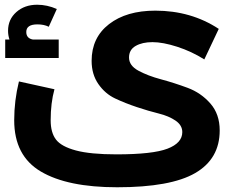

<svg xmlns="http://www.w3.org/2000/svg" viewBox="-20 -557 1009 811"><path d="M228 -390V-312H2V-390H20Q14 -408 14 -427Q14 -475 49 -506Q84 -537 137 -537Q179 -537 220 -519L186 -444Q166 -454 138 -454Q91 -454 91 -422Q91 -395 119 -390ZM525 -314Q525 -280 564.5 -258.5Q604 -237 660 -222Q716 -207 772.5 -186Q829 -165 868.5 -120Q908 -75 908 -6Q908 114 804.5 174Q701 234 475 234Q265 234 152.5 167.5Q40 101 40 -49Q40 -132 60 -213L210 -180Q194 -122 194 -49Q194 3 216.5 32.5Q239 62 300.5 78.5Q362 95 472 95Q625 95 687.5 71Q750 47 750 1Q750 -28 721.5 -47.5Q693 -67 650.5 -77.5Q608 -88 558.5 -104.5Q509 -121 466.5 -141Q424 -161 395.5 -202Q367 -243 367 -300Q367 -398 440.5 -455Q514 -512 636 -512Q787 -512 904 -435L843 -306Q789 -340 728.5 -359.5Q668 -379 624 -379Q581 -379 553 -363Q525 -347 525 -314Z"/></svg>

Font: Montserrat-Arabic SemiBold
Style: Regular
Weight: 600
Designer: Mohamed Gaber
Foundry: Kief Type Foundry
Version: Version 5.008;PS 005.008;hotconv 1.0.88;makeotf.lib2.5.64775